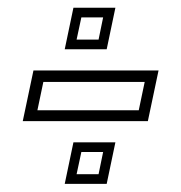

<svg xmlns="http://www.w3.org/2000/svg" viewBox="-20 -544 458 485"><path d="M37.5 -238 64.5 -366H380.5L353.5 -238ZM74.5 -265.5H330.5L345.5 -337H89.5ZM143.5 -79.5 165.5 -184.5H271.5L249.5 -79.5ZM173.5 -104H229L240.5 -160H185.5ZM143.5 -419.5 165.5 -524.5H271.5L249.5 -419.5ZM173.5 -444H229L240.5 -500H185.5Z"/></svg>

Font: Tourney Light
Style: Italic
Weight: 300
Italic angle: -12°
Version: Version 1.015